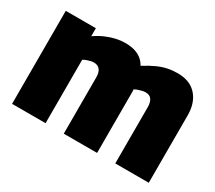

<svg xmlns="http://www.w3.org/2000/svg" viewBox="-108 -767 1096 978"><g transform="rotate(30 440.5 -278.5)"><path d="M39 0V-547H216V-500Q247 -521 275.5 -533Q304 -545 330.5 -551Q357 -557 384 -557Q416 -557 439.5 -550Q463 -543 480 -529.5Q497 -516 509 -495Q546 -518 575.5 -531.5Q605 -545 633.5 -551Q662 -557 692 -557Q721 -557 745 -550Q769 -543 787 -529Q805 -515 817.5 -495.5Q830 -476 836.5 -451Q843 -426 843 -397V0H646V-331Q646 -345 643 -356.5Q640 -368 634.5 -375.5Q629 -383 620.5 -387Q612 -391 599 -391Q590 -391 579.5 -388.5Q569 -386 558.5 -382.5Q548 -379 538 -373Q539 -367 539 -360.5Q539 -354 539 -347V0H343V-331Q343 -345 340 -356.5Q337 -368 331 -375.5Q325 -383 316 -387Q307 -391 295 -391Q286 -391 276 -388.5Q266 -386 256 -382.5Q246 -379 236 -373V0Z"/></g></svg>

Font: Georama ExtraCondensed Thin ExtraBold
Style: Regular
Weight: 800
Version: Version 1.001